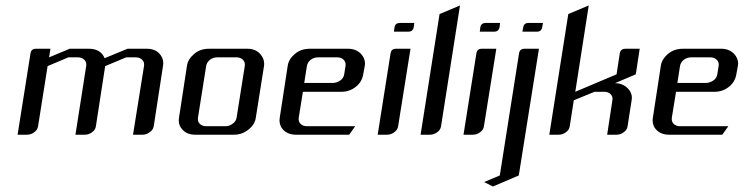

<svg xmlns="http://www.w3.org/2000/svg" viewBox="-20 -489 2702 697"><path d="M43.9 0 90.8 -295.9Q93.8 -312 109.9 -312H163.1L158.2 -280.8L232.9 -312H303.2Q345.2 -312 359.9 -277.8L442.9 -312H513.2Q542.5 -312 559.1 -293.9Q572.8 -278.8 572.8 -259.3Q572.8 -256.8 571.8 -250L538.1 -30.8Q535.6 -16.6 522.9 -8.8Q511.2 0 498 0H462.9L502.9 -250Q504.9 -263.2 496.1 -272Q487.3 -280.8 473.1 -280.8H438L361.8 -249L328.1 -30.8Q326.2 -17.1 314 -8.8Q302.2 0 288.1 0H253.9L293 -250Q294.9 -263.2 286.1 -272Q277.3 -280.8 263.2 -280.8H228L152.8 -249L118.2 -30.8Q116.2 -17.1 104 -8.8Q92.3 0 78.1 0Z M628.9 -52.2Q628.9 -55.2 629.9 -62L658.7 -250Q662.1 -274.4 685.5 -293.9Q707 -312 738.8 -312H878.9Q906.7 -312 924.3 -293.5Q939 -277.3 939 -257.3Q939 -252.4 938.5 -250L908.7 -62Q905.3 -36.6 881.3 -18.1Q858.4 0 829.6 0H688.5Q659.2 0 642.6 -18.1Q628.9 -32.2 628.9 -52.2ZM698.7 -62Q696.8 -47.9 705.1 -39.6Q713.9 -30.8 728.5 -30.8H798.8Q812.5 -30.8 824.7 -40Q836.9 -48.3 838.9 -62L868.7 -250Q870.6 -263.2 861.8 -272Q853 -280.8 838.9 -280.8H768.6Q753.9 -280.8 742.2 -272Q731 -263.2 728.5 -250Z M994.6 -52.2Q994.6 -53.2 995.6 -62L1024.4 -250Q1027.8 -274.4 1051.3 -293.9Q1072.8 -312 1104.5 -312H1244.6Q1272 -312 1290.5 -293.5Q1304.2 -278.8 1305.2 -258.8Q1305.2 -256.8 1304.2 -250L1298.3 -217.8Q1293 -190.4 1271.5 -173.8Q1249 -155.8 1219.2 -155.8H1079.6L1064.5 -62Q1062.5 -47.9 1070.8 -39.6Q1079.6 -30.8 1094.2 -30.8H1269.5L1247.6 0H1054.2Q1025.4 0 1007.8 -18.1Q995.1 -31.2 994.6 -52.2ZM1084.5 -188H1189.5Q1201.2 -188 1215.3 -196.8Q1227.1 -205.1 1229.5 -219.2L1234.4 -250Q1236.3 -263.2 1227.5 -272Q1218.8 -280.8 1204.6 -280.8H1134.3Q1119.6 -280.8 1107.9 -272Q1096.7 -263.2 1094.2 -250Z M1351.1 0 1397.9 -295.9Q1400.9 -312 1417 -312H1470.2L1425.3 -30.8Q1423.3 -17.1 1411.1 -8.8Q1399.4 0 1385.3 0ZM1410.2 -374 1412.1 -390.1Q1415 -405.8 1432.1 -405.8H1483.9L1481.9 -390.1Q1479 -374 1461.9 -374Z M1506.8 0 1575.7 -438 1649.9 -469.2 1581.1 -30.8Q1579.1 -17.1 1566.9 -8.8Q1555.2 0 1541 0Z M1662.6 0 1709.5 -295.9Q1712.4 -312 1728.5 -312H1781.7L1736.8 -30.8Q1734.9 -17.1 1722.7 -8.8Q1710.9 0 1696.8 0ZM1721.7 -374 1723.6 -390.1Q1726.6 -405.8 1743.7 -405.8H1795.4L1793.5 -390.1Q1790.5 -374 1773.4 -374Z M1737.3 171.9 1794.4 147.9 1864.3 -295.9Q1867.2 -312 1884.3 -312H1936.5L1863.3 147.9L1769.5 188ZM1876.5 -374 1879.4 -390.1Q1882.3 -405.8 1898.4 -405.8H1951.2L1948.2 -390.1Q1945.3 -374 1929.2 -374Z M1974.1 0 2043 -438 2117.2 -469.2 2068.4 -155.8 2218.3 -219.2 2230 -295.9Q2232.9 -312 2251 -312H2302.2L2288.1 -219.2L2212.4 -187Q2240.2 -187 2258.8 -168.5Q2273.9 -153.3 2273.9 -133.8Q2273.9 -130.9 2272.9 -125L2258.3 -30.8Q2256.3 -17.1 2244.1 -8.8Q2232.4 0 2218.3 0H2184.1L2203.1 -125Q2205.6 -138.2 2196.8 -147Q2188 -155.8 2173.3 -155.8H2138.2L2063 -125L2048.3 -30.8Q2046.4 -17.1 2034.2 -8.8Q2022.5 0 2008.3 0Z M2349.1 -52.2Q2349.1 -53.2 2350.1 -62L2378.9 -250Q2382.3 -274.4 2405.8 -293.9Q2427.2 -312 2459 -312H2599.1Q2626.5 -312 2645 -293.5Q2658.7 -278.8 2659.7 -258.8Q2659.7 -256.8 2658.7 -250L2652.8 -217.8Q2647.5 -190.4 2626 -173.8Q2603.5 -155.8 2573.7 -155.8H2434.1L2418.9 -62Q2417 -47.9 2425.3 -39.6Q2434.1 -30.8 2448.7 -30.8H2624L2602.1 0H2408.7Q2379.9 0 2362.3 -18.1Q2349.6 -31.2 2349.1 -52.2ZM2439 -188H2543.9Q2555.7 -188 2569.8 -196.8Q2581.5 -205.1 2584 -219.2L2588.9 -250Q2590.8 -263.2 2582 -272Q2573.2 -280.8 2559.1 -280.8H2488.8Q2474.1 -280.8 2462.4 -272Q2451.2 -263.2 2448.7 -250Z"/></svg>

Font: Hhenum
Style: Italic
Weight: 400
Designer: T. Christopher White
Version: Version 1.0